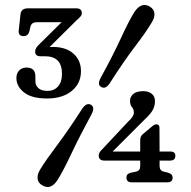

<svg xmlns="http://www.w3.org/2000/svg" viewBox="-20 -734 768 773"><path d="M544.5 -170Q544.5 -184.5 554 -193L591.5 -224.5Q601.5 -233.5 610 -233.5Q622 -233.5 622 -219.5L622.5 -124H665.5Q686 -124 686 -107Q686 -87.5 665 -87.5H622.5V-65Q622.5 -47 639.5 -43L657.5 -38.5Q675 -33 675 -19Q675 0 653.5 0H510.5Q489 0 489 -19Q489 -34.5 506.5 -38.5L527.5 -43Q544.5 -46.5 544.5 -65V-87.5H400.5Q377.5 -87.5 377.5 -108Q377.5 -113.5 380.8 -120Q384 -126.5 393 -134.5L496 -244.5Q519 -265 519 -280.5Q519 -294 511.2 -303Q503.5 -312 503.5 -327.5Q503.5 -344.5 516.8 -355.8Q530 -367 556.5 -367Q578 -367 591 -356.5Q604 -346 604 -326Q604 -310 596.2 -293.5Q588.5 -277 562.5 -253L433.5 -124H544.5ZM421 -397.5Q404 -373.5 387 -384Q371 -393.5 385 -420Q436 -513 467.2 -581.2Q498.5 -649.5 521 -685.5Q549.5 -728 584 -707Q600.5 -696.5 601.8 -679.5Q603 -662.5 590.5 -643Q569.5 -607 523.8 -547Q478 -487 421 -397.5ZM312 -298Q329.5 -322 346.5 -312Q363 -301.5 349 -275Q300 -184.5 267.2 -115Q234.5 -45.5 212 -10Q184.5 33.5 149 11.5Q132.5 1.5 131.2 -15.8Q130 -33 142.5 -53Q164 -88.5 210.5 -150.2Q257 -212 312 -298ZM306 -447.5Q306 -398.5 269 -368Q232 -337.5 169 -337.5Q108 -337.5 77 -361.8Q46 -386 46 -420Q46 -439 57.5 -450.5Q69 -462 86.5 -462Q122.5 -462 122.5 -426.5V-406.5Q122.5 -390 134.8 -379Q147 -368 171.5 -368Q197 -368 213.2 -385.5Q229.5 -403 229.5 -437Q229.5 -507.5 161.5 -507.5H142.5Q121.5 -507.5 121.5 -526.5Q121.5 -540 136.5 -554L228 -644.5H127.5Q107 -644.5 102.5 -626.5L98.5 -608.5Q93 -588.5 75.5 -588.5Q52.5 -588.5 55.5 -612L62.5 -676.5Q65 -700.5 93 -700.5H286.5Q309.5 -700.5 309.5 -681.5Q309.5 -674 303.8 -667.2Q298 -660.5 287.5 -651.5L179.5 -544.5Q186.5 -545 193 -545Q245.5 -545 275.8 -518Q306 -491 306 -447.5Z"/></svg>

Font: Fraunces 72pt S100
Style: Regular
Weight: 400
Version: Version 1.000; ttfautohint (v1.8.3)